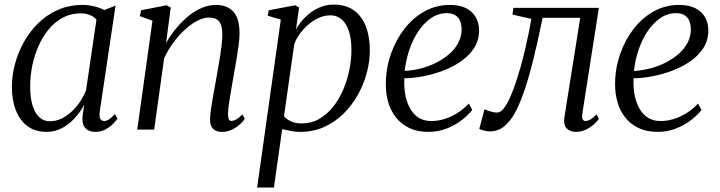

<svg xmlns="http://www.w3.org/2000/svg" viewBox="-20 -567 3149 840"><path d="M416.5 -79.5Q413 -55.5 419.5 -46.5Q426 -37.5 436 -37.5Q445.5 -37.5 457.2 -45.2Q469 -53 482.5 -67.5L494 -48.5Q490 -41 476.5 -27Q463 -13 442.5 -1.5Q422 10 396.5 10Q368.5 10 353.2 -6.8Q338 -23.5 341 -60L348.5 -108.5Q332 -78 307.5 -50.8Q283 -23.5 251.8 -6.8Q220.5 10 183.5 10Q135 10 101.2 -14.5Q67.5 -39 49.8 -83.5Q32 -128 32 -188Q32 -235.5 45.2 -285.8Q58.5 -336 84.2 -382.5Q110 -429 147.5 -465.8Q185 -502.5 233.8 -524Q282.5 -545.5 342 -545.5Q366 -545.5 391.2 -539.5Q416.5 -533.5 436.5 -523L485.5 -542.5ZM402 -481Q390.5 -494.5 372.8 -501.5Q355 -508.5 332.5 -508.5Q290 -508.5 255.2 -490Q220.5 -471.5 193.8 -439.5Q167 -407.5 148.8 -366.2Q130.5 -325 121.2 -279.8Q112 -234.5 112 -190Q112 -138.5 122.8 -104.2Q133.5 -70 153 -53.2Q172.5 -36.5 197.5 -36.5Q224.5 -36.5 248.5 -48Q272.5 -59.5 293.5 -79Q314.5 -98.5 330.5 -122.5Q346.5 -146.5 356.5 -172.5Z M706.5 -379Q727 -414.5 752.2 -444.8Q777.5 -475 805.8 -497.8Q834 -520.5 864.2 -533Q894.5 -545.5 925 -545.5Q973.5 -545.5 1000.8 -516.2Q1028 -487 1028 -419.5Q1028 -399.5 1024 -369Q1020 -338.5 1014.2 -304.2Q1008.5 -270 1002.5 -238Q997.5 -208.5 992 -177Q986.5 -145.5 982.2 -117.5Q978 -89.5 977.5 -69.5Q977.5 -54 980.5 -46Q983.5 -38 992 -38Q1002 -38 1014 -44.8Q1026 -51.5 1040.5 -66.5L1051 -47.5Q1045 -37 1030.2 -23.5Q1015.5 -10 995.2 0Q975 10 950.5 10Q935 10 923 4.2Q911 -1.5 904.8 -14Q898.5 -26.5 899 -47Q899.5 -61 902 -81.8Q904.5 -102.5 908.8 -126.8Q913 -151 917.8 -177Q922.5 -203 927 -228Q931 -251.5 935.5 -276.8Q940 -302 943.8 -326.8Q947.5 -351.5 950 -374.2Q952.5 -397 952.5 -415Q952.5 -443 946.5 -459.2Q940.5 -475.5 927.2 -482.8Q914 -490 892 -490Q870 -490 843 -476Q816 -462 789 -437.2Q762 -412.5 738.2 -380.2Q714.5 -348 698 -312L654.5 0H580.5L647 -476.5L592 -496.5L597 -522L709 -544L727 -534Z M1105 253.5 1208.5 -481 1151 -498.5 1156 -522 1271 -544 1288.5 -534 1275 -438.5Q1292 -469 1317.2 -493.5Q1342.5 -518 1373.8 -532.5Q1405 -547 1439 -547Q1494 -547 1529 -521.2Q1564 -495.5 1581 -450.5Q1598 -405.5 1598 -346.5Q1598 -299 1584.8 -248.8Q1571.5 -198.5 1545.8 -152.5Q1520 -106.5 1483 -69.8Q1446 -33 1398.2 -11.5Q1350.5 10 1293 10Q1273.5 10 1253 6.2Q1232.5 2.5 1214.5 -2L1178.5 253.5ZM1222.5 -58.5Q1235.5 -43.5 1255 -35.2Q1274.5 -27 1300 -27Q1342.5 -27 1377 -47Q1411.5 -67 1437.8 -100.2Q1464 -133.5 1481.8 -175.2Q1499.5 -217 1508.5 -261.8Q1517.5 -306.5 1517.5 -348Q1517.5 -397 1506.5 -430.8Q1495.5 -464.5 1474.8 -482.2Q1454 -500 1425 -500Q1393 -500 1361.8 -482.5Q1330.5 -465 1305.5 -436.5Q1280.5 -408 1267.5 -375Z M2046 -86Q2031 -65.5 2002.2 -43Q1973.5 -20.5 1935.8 -5.2Q1898 10 1854.5 10Q1806 10 1770.5 -7Q1735 -24 1712 -53.5Q1689 -83 1678.2 -121Q1667.5 -159 1668 -201.5Q1668.5 -268.5 1690 -330.2Q1711.5 -392 1749 -440.5Q1786.5 -489 1837.2 -517.2Q1888 -545.5 1948 -545.5Q1990.5 -545.5 2018.8 -531.2Q2047 -517 2061.5 -491.8Q2076 -466.5 2076 -433.5Q2076 -391.5 2055 -358.2Q2034 -325 1999 -300.2Q1964 -275.5 1921.2 -259Q1878.5 -242.5 1833.8 -233.8Q1789 -225 1749 -224.5Q1747 -192.5 1752 -159.5Q1757 -126.5 1770.8 -98.8Q1784.5 -71 1808.2 -54.2Q1832 -37.5 1867.5 -37.5Q1895.5 -37.5 1923.5 -46Q1951.5 -54.5 1979 -71.2Q2006.5 -88 2031 -114ZM1935 -509.5Q1897.5 -509.5 1865.8 -487.8Q1834 -466 1809.8 -429.5Q1785.5 -393 1770.5 -348Q1755.5 -303 1750.5 -256.5Q1790.5 -259 1827.2 -269.2Q1864 -279.5 1895.2 -296.2Q1926.5 -313 1950 -334.8Q1973.5 -356.5 1986.5 -382.8Q1999.5 -409 1999.5 -438.5Q1999.5 -472.5 1983 -491Q1966.5 -509.5 1935 -509.5Z M2528 -71.5Q2525 -53 2529.2 -45.2Q2533.5 -37.5 2540.5 -37.5Q2550.5 -37.5 2562.5 -44Q2574.5 -50.5 2589.5 -66.5L2600 -47Q2593.5 -36.5 2578.5 -23Q2563.5 -9.5 2543 0.2Q2522.5 10 2499 10Q2474.5 10 2459.2 -5.2Q2444 -20.5 2449.5 -55.5L2518.5 -489H2354Q2332 -381.5 2311.8 -300.8Q2291.5 -220 2271.5 -163Q2251.5 -106 2231 -70Q2210.5 -33.5 2184 -12.8Q2157.5 8 2122 8Q2111 8 2094.8 3.5Q2078.5 -1 2077 -4L2100 -89.5Q2102.5 -87.5 2111.8 -84Q2121 -80.5 2132.8 -77.5Q2144.5 -74.5 2154.5 -74.5Q2170.5 -74.5 2185.2 -94.2Q2200 -114 2213.2 -144.5Q2226.5 -175 2237.8 -209.5Q2249 -244 2257.5 -273.5Q2269 -315 2278.5 -355.8Q2288 -396.5 2294.8 -430.5Q2301.5 -464.5 2304.5 -484.5L2222 -503L2226 -532.5H2600Z M3049 -86Q3034 -65.5 3005.2 -43Q2976.5 -20.5 2938.8 -5.2Q2901 10 2857.5 10Q2809 10 2773.5 -7Q2738 -24 2715 -53.5Q2692 -83 2681.2 -121Q2670.5 -159 2671 -201.5Q2671.5 -268.5 2693 -330.2Q2714.5 -392 2752 -440.5Q2789.5 -489 2840.2 -517.2Q2891 -545.5 2951 -545.5Q2993.5 -545.5 3021.8 -531.2Q3050 -517 3064.5 -491.8Q3079 -466.5 3079 -433.5Q3079 -391.5 3058 -358.2Q3037 -325 3002 -300.2Q2967 -275.5 2924.2 -259Q2881.5 -242.5 2836.8 -233.8Q2792 -225 2752 -224.5Q2750 -192.5 2755 -159.5Q2760 -126.5 2773.8 -98.8Q2787.5 -71 2811.2 -54.2Q2835 -37.5 2870.5 -37.5Q2898.5 -37.5 2926.5 -46Q2954.5 -54.5 2982 -71.2Q3009.5 -88 3034 -114ZM2938 -509.5Q2900.5 -509.5 2868.8 -487.8Q2837 -466 2812.8 -429.5Q2788.5 -393 2773.5 -348Q2758.5 -303 2753.5 -256.5Q2793.5 -259 2830.2 -269.2Q2867 -279.5 2898.2 -296.2Q2929.5 -313 2953 -334.8Q2976.5 -356.5 2989.5 -382.8Q3002.5 -409 3002.5 -438.5Q3002.5 -472.5 2986 -491Q2969.5 -509.5 2938 -509.5Z"/></svg>

Font: Merriweather 72pt Light
Style: Italic
Weight: 300
Italic angle: -7.8°
Version: Version 2.101